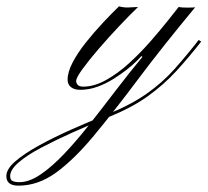

<svg xmlns="http://www.w3.org/2000/svg" viewBox="-275 -283 654 605"><path d="M100 -263Q114 -259 129 -259.5Q144 -260 160 -261Q133 -235 99.5 -199.5Q66 -164 35.5 -128.5Q5 -93 -15 -65.5Q-35 -38 -35 -28Q-35 -21 -30 -15.5Q-25 -10 -13 -10Q22 -10 59.5 -31Q97 -52 132.5 -84.5Q168 -117 199 -152.5Q230 -188 253.5 -217.5Q277 -247 288 -261Q296 -259 314.5 -259Q333 -259 340 -260Q237 -136 159.5 -32.5Q82 71 20 145.5Q-42 220 -98.5 261Q-155 302 -217 302Q-255 302 -255 272Q-255 250 -227.5 226Q-200 202 -154 176.5Q-108 151 -52 126Q4 101 62 78Q138 47 187.5 12Q237 -23 274.5 -65Q312 -107 351 -157L359 -152Q319 -101 280 -58.5Q241 -16 191 20Q141 56 65 87Q8 110 -46.5 134.5Q-101 159 -145.5 182.5Q-190 206 -216.5 229Q-243 252 -243 272Q-243 284 -235 287.5Q-227 291 -214 291Q-183 291 -147.5 267Q-112 243 -73 202Q-34 161 6.5 109.5Q47 58 89 3Q131 -52 174 -104L170 -106Q168 -103 156 -91Q144 -79 125 -64Q106 -49 82 -34Q58 -19 31.5 -9.5Q5 0 -22 0Q-41 0 -51.5 -8.5Q-62 -17 -62 -32Q-62 -56 -46 -86.5Q-30 -117 -4.5 -149Q21 -181 49 -211Q77 -241 100 -263Z"/></svg>

Font: Kapakana
Style: Regular
Weight: 400
Designer: Kousuke Nagai
Version: Version 1.002